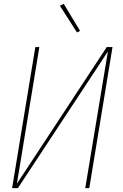

<svg xmlns="http://www.w3.org/2000/svg" viewBox="-20 -980 640 1000"><path d="M43 0 164 -735H185L68 -23L536 -735H566L445 0H424L542 -712L73 0ZM381 -811 292 -950 312 -960 397 -819Z"/></svg>

Font: Iosevka Curly ThExObl
Style: Regular
Weight: 100
Width: 7
Italic angle: -9°
Monospace: yes
Designer: Belleve Invis
Foundry: Belleve Invis
Version: Version 11.1.0; ttfautohint (v1.8.3)